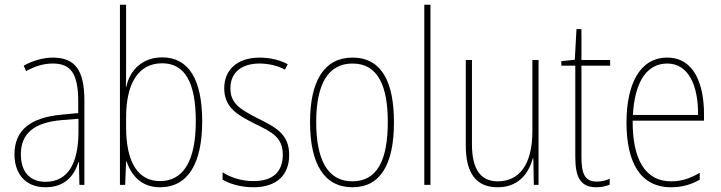

<svg xmlns="http://www.w3.org/2000/svg" viewBox="-20 -780 3040 810"><path d="M203 -537C162 -537 118 -524 80 -503L90 -480C133 -504 170 -512 203 -512C278 -512 310 -471 310 -351V-303L237 -296C113 -284 41 -234 41 -129C41 -53 82 10 172 10C258 10 294 -43 311 -96H313L315 0H336V-356C336 -486 295 -537 203 -537ZM237 -273 311 -279V-220C310 -98 271 -13 172 -13C106 -13 68 -55 68 -129C68 -219 127 -263 237 -273Z M512 -494V-760H486V0H508L512 -99H514C536 -35 580 10 655 10C774 10 833 -92 833 -268C833 -445 776 -538 664 -538C584 -538 528 -487 513 -414H511C512 -436 512 -469 512 -494ZM664 -513C762 -513 806 -429 806 -268C806 -99 752 -16 655 -16C567 -16 512 -88 512 -243V-285C512 -424 561 -513 664 -513Z M1200 -126C1200 -218 1138 -245 1065 -282C996 -318 952 -342 952 -407C952 -476 1001 -512 1075 -512C1114 -512 1155 -502 1182 -486L1194 -509C1163 -526 1121 -537 1076 -537C977 -537 926 -482 926 -408C926 -324 984 -294 1059 -256C1127 -223 1173 -200 1173 -128C1173 -57 1134 -16 1049 -16C1001 -16 955 -30 919 -53V-22C946 -6 993 10 1049 10C1150 10 1200 -44 1200 -126Z M1642 -264C1642 -428 1594 -537 1467 -537C1349 -537 1288 -440 1288 -265C1288 -88 1348 10 1467 10C1585 10 1642 -87 1642 -264ZM1314 -265C1314 -423 1363 -512 1467 -512C1577 -512 1616 -413 1616 -265C1616 -102 1570 -15 1466 -15C1362 -15 1314 -107 1314 -265Z M1796 0V-760H1770V0Z M2252 -527H2226V-227C2226 -82 2168 -15 2080 -15C2010 -15 1971 -62 1971 -173V-527H1945V-166C1945 -49 1989 10 2079 10C2172 10 2211 -53 2228 -112H2230L2232 0H2252Z M2497 -14C2446 -14 2433 -49 2433 -119V-503H2554V-527H2433V-657H2412L2405 -528L2348 -522V-503H2407V-120C2407 -37 2425 10 2496 10C2520 10 2536 5 2552 -1V-26C2538 -19 2518 -14 2497 -14Z M2795 -537C2678 -537 2623 -423 2623 -263C2623 -97 2680 10 2811 10C2859 10 2897 -2 2932 -22V-51C2889 -26 2854 -15 2811 -15C2703 -15 2648 -106 2649 -271H2950V-298C2950 -424 2909 -537 2795 -537ZM2795 -512C2886 -512 2926 -417 2925 -295H2650C2658 -440 2712 -512 2795 -512Z"/></svg>

Font: Noto Sans Devanagari Condensed Thin
Style: Regular
Weight: 100
Width: 3
Designer: Jelle Bosma - Monotype Design Team
Foundry: Monotype Imaging Inc.
Version: Version 2.004